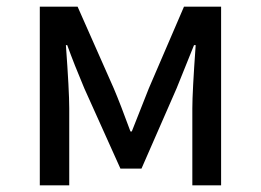

<svg xmlns="http://www.w3.org/2000/svg" viewBox="-20 -554 781 574"><path d="M99 -534H212L320 -290Q340 -243 370 -161H374L425 -290L530 -534H641V0H555V-230Q555 -279 565 -419H560L508 -290L403 -50H340L232 -290Q202 -361 181 -419H177Q187 -282 187 -230V0H99Z"/></svg>

Font: Nebula Sans Medium
Style: Regular
Weight: 500
Designer: Paul D. Hunt for Adobe (as Source Sans)
Foundry: Nebula Entertainment & Broadcasting LLC
Version: Version 1.010